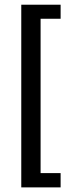

<svg xmlns="http://www.w3.org/2000/svg" viewBox="-20 -645 292 815"><path d="M70.3 150.4H152.3H237.3V89.8H152.3V-349.6V-565.4H237.3V-625H152.3H99.6H70.3V-31.2Z"/></svg>

Font: Helmet
Style: Regular
Weight: 400
Designer: Carl Enlund
Version: 1.0